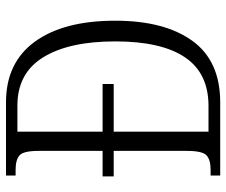

<svg xmlns="http://www.w3.org/2000/svg" viewBox="-77 -677 754 640"><g transform="rotate(-90 300.0 -357.0)"><path d="M35 0V-32H55Q87 -32 102 -45.5Q117 -59 117 -111V-355H32V-392H117V-606Q117 -656 102 -669Q87 -682 54 -682H35V-714H279Q411 -714 481 -618Q551 -522 551 -350Q551 -186 484 -93Q417 0 279 0ZM267 -39Q376 -39 429 -117.5Q482 -196 482 -350Q482 -504 429 -590Q376 -676 268 -676H181V-392H340V-355H181V-39Z"/></g></svg>

Font: Noto Serif Tamil Condensed Light
Style: Italic
Weight: 300
Width: 3
Italic angle: -12°
Designer: Indian Type Foundry, Tom Grace, and the Monotype Design Team
Foundry: Monotype Imaging Inc.
Version: Version 2.003; ttfautohint (v1.8.4.7-5d5b)